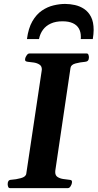

<svg xmlns="http://www.w3.org/2000/svg" viewBox="-20 -968 502 988"><path d="M19.5 -20.5Q19.5 -30.3 23.4 -36.4Q27.3 -42.5 38.1 -43Q62 -44.4 87.4 -51.3Q112.8 -58.1 115.2 -74.2L194.3 -602.5Q195.3 -607.4 195.3 -610.8Q195.3 -627.9 183.1 -635.7Q170.9 -643.6 154.3 -646.2Q137.7 -648.9 124 -649.9Q108.9 -651.4 108.9 -660.2Q108.9 -661.6 109.4 -663.8Q109.9 -666 109.9 -668Q110.8 -673.3 117.2 -683.1Q123.5 -692.9 131.8 -692.9H425.8Q433.1 -692.9 435.5 -685.1Q438 -677.2 437.5 -671.4Q437 -651.4 418 -649.9Q393.1 -647.9 369.1 -641.6Q345.2 -635.3 342.8 -618.7L264.6 -90.3Q264.2 -84.5 264.2 -82Q264.2 -64.9 276.4 -57.1Q288.6 -49.3 305.2 -46.9Q321.8 -44.4 335.4 -43Q343.3 -42.5 346.9 -40.3Q350.6 -38.1 350.6 -31.7Q350.6 -29.8 349.6 -24.9Q349.1 -19.5 343.3 -9.8Q337.4 0 329.1 0H31.2Q24.4 0 22 -7.1Q19.5 -14.2 19.5 -20.5ZM314.9 -947.8Q339.8 -947.8 365.5 -942.1Q391.1 -936.5 413.1 -921.9Q435.1 -907.2 448.5 -881.1Q461.9 -855 461.9 -813.5Q461.9 -803.2 460.7 -791.5Q459.5 -779.8 457.5 -767.1H395.5Q396 -770.5 396 -773.4Q396 -776.4 396 -779.3Q396 -803.2 386 -821Q376 -838.9 355 -848.6Q334 -858.4 301.8 -858.4Q266.6 -858.4 241.5 -846.9Q216.3 -835.4 201.2 -814.9Q186 -794.4 180.7 -767.1H118.7Q126 -822.8 146.5 -858.4Q167 -894 195.8 -913.6Q224.6 -933.1 255.9 -940.4Q287.1 -947.8 314.9 -947.8Z"/></svg>

Font: Gelasio SemiBold
Style: Italic
Weight: 600
Italic angle: -8.5°
Designer: Eben Sorkin
Foundry: Eben Sorkin
Version: Version 1.008